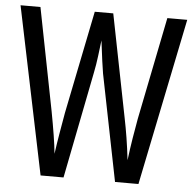

<svg xmlns="http://www.w3.org/2000/svg" viewBox="-51 -766 822 817"><g transform="rotate(5 359.5 -357.0)"><path d="M716 -714 570 0H470L379 -455Q376 -473 371 -508.5Q366 -544 360 -595Q356 -563 351.5 -526.5Q347 -490 340 -456L250 0H152L4 -714H89L175 -276Q185 -223 192.5 -176Q200 -129 203 -97Q209 -141 217 -187.5Q225 -234 232 -274L321 -714H400L487 -275Q495 -236 502 -192.5Q509 -149 515 -97Q521 -146 528.5 -192Q536 -238 543 -276L631 -714Z"/></g></svg>

Font: Noto Sans Sinhala UI ExtraCondensed
Style: Regular
Weight: 400
Width: 2
Designer: Jelle Bosma - Monotype Design Team
Foundry: Monotype Imaging Inc.
Version: Version 2.006; ttfautohint (v1.8.4.7-5d5b)